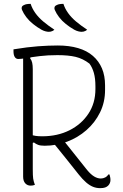

<svg xmlns="http://www.w3.org/2000/svg" viewBox="-20 -956 640 996"><path d="M295 -246Q331 -201 363.5 -160Q396 -119 432 -74Q451 -51 468.5 -40.5Q486 -30 503 -30Q515 -30 525.5 -35.5Q536 -41 542 -51H548Q550 -44 551.5 -37Q553 -30 553 -22Q553 -14 550 -6.5Q547 1 541 7Q535 13 525.5 16.5Q516 20 499 20Q480 20 462.5 13Q445 6 427 -9.5Q409 -25 389 -50Q355 -93 320.5 -136Q286 -179 251 -222ZM50 -700Q123 -712 177.5 -716Q232 -720 280 -720Q339 -720 385 -706.5Q431 -693 462 -666Q493 -639 509 -601Q525 -563 525 -513V-489Q525 -426 499 -373Q473 -320 428.5 -281Q384 -242 328 -221Q272 -200 212 -200Q190 -200 178 -204.5Q166 -209 156 -217L138 -210V-258Q152 -253 165.5 -251Q179 -249 199 -249Q278 -249 340 -280Q402 -311 438.5 -366Q475 -421 475 -494V-508Q475 -549 467 -577.5Q459 -606 444 -626Q410 -652 372.5 -661Q335 -670 278 -670Q227 -670 186.5 -665Q146 -660 118 -655Q90 -650 75 -650Q63 -650 56.5 -660.5Q50 -671 50 -690Q50 -692 50 -695Q50 -698 50 -700ZM161 3Q155 5 150 6Q145 7 139 7Q122 7 111 -5Q100 -17 100 -40Q100 -120 100 -200.5Q100 -281 100 -361.5Q100 -442 100 -522.5Q100 -603 100 -683H151L136 -654Q144 -644 147 -630.5Q150 -617 150 -597Q150 -517 150 -430.5Q150 -344 150 -255.5Q150 -167 150 -80Q150 -44 152 -30Q154 -16 161 3ZM139 -936Q147 -911 163.5 -888Q180 -865 205 -844Q230 -823 262 -802Q258 -798 253 -795.5Q248 -793 243 -792Q238 -791 233 -791Q226 -791 216 -793.5Q206 -796 195 -802Q172 -815 151.5 -831.5Q131 -848 116.5 -867Q102 -886 94 -905Q91 -912 93 -919Q95 -926 105 -930Q111 -933 116 -934Q121 -935 126.5 -935.5Q132 -936 139 -936ZM309 -936Q317 -911 333.5 -888Q350 -865 375 -844Q400 -823 432 -802Q428 -798 423 -795.5Q418 -793 413 -792Q408 -791 403 -791Q396 -791 386 -793.5Q376 -796 365 -802Q342 -815 321.5 -831.5Q301 -848 286.5 -867Q272 -886 264 -905Q261 -912 263 -919Q265 -926 275 -930Q281 -933 286 -934Q291 -935 296.5 -935.5Q302 -936 309 -936Z"/></svg>

Font: Recursive Monospace Casual Light
Style: Regular
Weight: 300
Version: Version 1.047